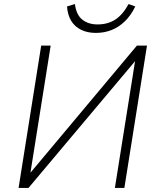

<svg xmlns="http://www.w3.org/2000/svg" viewBox="-20 -931 786 951"><path d="M72 0 184 -705H231L131 -77H132L658 -705H708L596 0H549L649 -628L121 0ZM455 -768Q413 -768 381.5 -783.5Q350 -799 332.5 -828Q315 -857 312 -899L351 -911Q358 -857 388 -833.5Q418 -810 463 -810Q514 -810 551 -834Q588 -858 617 -911L650 -899Q629 -855 598.5 -825.5Q568 -796 532 -782Q496 -768 455 -768Z"/></svg>

Font: Nunito Sans 7pt SemiCondensed ExtraLight
Style: Italic
Weight: 250
Width: 4
Italic angle: -9°
Designer: Vernon Adams
Foundry: Vernon Adams
Version: Version 3.101;gftools[0.9.27]